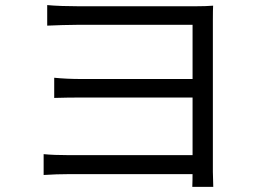

<svg xmlns="http://www.w3.org/2000/svg" viewBox="-20 -704 1017 748"><path d="M285.4 -679.6H742.2Q781.9 -679.6 810.3 -681.9Q809.3 -668.6 809.3 -624V-34.4Q809.7 -9.3 810.9 24H729.2Q730.2 -0.4 730.2 -39.1V-607.4H285.4Q220.8 -606.8 163.9 -604.1V-684.2Q188 -681.9 222.1 -680.7Q256.2 -679.6 285.4 -679.6ZM296.8 -396.2H771.1V-324.1H298Q243.5 -324.1 191.2 -322.5V-401.1Q240.5 -396.2 296.8 -396.2ZM247.7 -99.6H772.1V-25.6H247.9Q200.9 -25.6 150 -22.3V-103.5Q188.6 -99.6 247.7 -99.6Z"/></svg>

Font: Min Sans VF VF
Style: Regular
Weight: 400
Designer: Jinseong-Kim, NotoSansCJK, Nunito
Foundry: Jinseong-Kim
Version: Version 1.420;Glyphs 3.1.2 (3151)